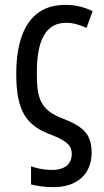

<svg xmlns="http://www.w3.org/2000/svg" viewBox="-20 -567 427 792"><path d="M201 205C299 205 358 150 358 63C358 -13 324 -45 239 -78C141 -114 132 -169 132 -269C132 -401 169 -473 253 -473C282 -473 307 -465 337 -452L362 -521C330 -537 292 -547 249 -547C119 -547 47 -451 47 -262C47 -105 91 -47 194 -10C263 17 276 38 276 68C276 109 248 134 194 134C165 134 136 129 108 119V194C137 201 168 205 201 205Z"/></svg>

Font: Noto Sans Condensed
Style: Regular
Weight: 400
Width: 3
Designer: Monotype Design Team
Foundry: Monotype Imaging Inc.
Version: Version 2.013